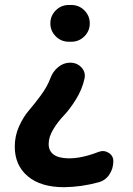

<svg xmlns="http://www.w3.org/2000/svg" viewBox="-20 -530 540 780"><path d="M259.8 -509.8H269.5Q300.8 -509.8 322.8 -487.8Q344.7 -465.8 344.7 -435.1Q344.7 -404.3 322.8 -382.3Q300.8 -360.4 269.5 -360.4H259.8Q228.5 -360.4 206.5 -382.3Q184.6 -404.3 184.6 -435.1Q184.6 -465.8 206.5 -487.8Q228.5 -509.8 259.8 -509.8ZM380.9 86.9Q402.3 79.1 421.4 90.8Q440.4 102.5 440.4 125Q440.4 155.3 423.8 179.7Q407.2 204.1 378.9 210.9Q311.5 229.5 240.2 230.5Q145.5 230.5 92.8 186Q40 141.6 40 65.4Q40 21.5 57.6 -17.1Q75.2 -55.7 97.2 -81.1Q119.1 -106.4 145.5 -142.1Q171.9 -177.7 184.6 -211.9Q194.3 -239.3 216.3 -257.3Q238.3 -275.4 264.6 -275.4Q293 -275.4 311 -255.9Q329.1 -236.3 323.2 -210Q313.5 -166 288.1 -125.5Q262.7 -85 238.8 -60.1Q214.8 -35.2 196.3 -4.4Q177.7 26.4 177.7 54.7Q177.7 112.3 259.8 113.3Q313.5 113.3 380.9 86.9Z"/></svg>

Font: Rounded-X Mgen+ 2m bold
Style: Bold
Weight: 700
Designer: [Source Han Sans]
Ryoko NISHIZUKA  (kana & ideographs); Paul D. Hunt (Latin, Greek & Cyrillic); Wenlong ZHANG  (bopomofo
Version: Version 1.059.20150602